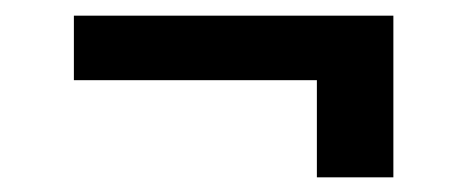

<svg xmlns="http://www.w3.org/2000/svg" viewBox="-20 -414 606 250"><path d="M492.2 -393.6V-183.1H392.6V-309.6H76.2V-393.6Z"/></svg>

Font: Interop SemBd
Style: Regular
Weight: 600
Designer: Rasmus Andersson, Google, Jang Haemin
Foundry: jhaemin
Version: Version 1.007